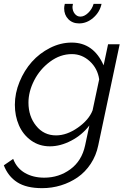

<svg xmlns="http://www.w3.org/2000/svg" viewBox="-53 -750 665 993"><path d="M431.2 -730H472.2Q462.9 -687 429.4 -658Q396 -628.9 356 -628.9Q321.8 -628.9 300.3 -650.9Q278.8 -672.9 278.8 -707Q278.8 -716.3 282.2 -730H324.2Q321.8 -717.8 321.8 -714.8Q321.8 -693.8 333.5 -679Q345.2 -664.1 362.8 -664.1Q382.8 -664.1 402.8 -683.1Q422.9 -702.1 431.2 -730ZM-33.2 105 15.1 71.8Q33.2 119.6 75.7 144.3Q118.2 168.9 175.8 168.9Q251.5 168.9 310.8 125.5Q370.1 82 387.2 2L409.2 -101.1Q371.6 -51.8 315.4 -22.5Q259.3 6.8 205.1 6.8Q149.9 6.8 107.9 -23.4Q65.9 -53.7 44.9 -102.1Q23.9 -150.4 23.9 -208Q23.9 -268.1 48.1 -326.9Q72.3 -385.7 111.8 -430.2Q151.4 -474.6 205.8 -502.2Q260.3 -529.8 317.9 -529.8Q430.7 -529.8 482.9 -412.1L505.9 -521H565.9L455.1 2Q444.3 54.7 416 97.4Q387.7 140.1 348.4 167.2Q309.1 194.3 262.2 208.7Q215.3 223.1 165 223.1Q83.5 223.1 36.1 192.6Q-11.2 162.1 -33.2 105ZM425.8 -179.2 460 -339.8Q451.7 -396 411.4 -433.1Q371.1 -470.2 318.8 -470.2Q258.8 -470.2 206.1 -431.2Q153.3 -392.1 123.8 -334.2Q94.2 -276.4 94.2 -219.2Q94.2 -148.4 134 -99.1Q173.8 -49.8 236.8 -49.8Q292.5 -49.8 349.6 -89.8Q406.7 -129.9 425.8 -179.2Z"/></svg>

Font: Rawline
Style: Italic
Weight: 400
Italic angle: -12°
Designer: Matt McInerney, Pablo Impallari, Rodrigo Fuenzalida
Foundry: Matt McInerney, Pablo Impallari, Rodrigo Fuenzalida
Version: Version 4.020;PS 004.020;hotconv 1.0.88;makeotf.lib2.5.64775